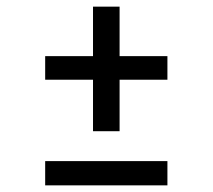

<svg xmlns="http://www.w3.org/2000/svg" viewBox="-20 -558 640 578"><path d="M340 -538V-389H484V-318H340V-163H260V-318H116V-389H260V-538ZM484 -73V0H116V-73Z"/></svg>

Font: Fira Mono
Style: Regular
Weight: 400
Designer: Carrois Corporate & Edenspiekermann AG
Foundry: Carrois Corporate GbR & Edenspiekermann AG
Version: Version 3.206;PS 003.206;hotconv 1.0.70;makeotf.lib2.5.58329